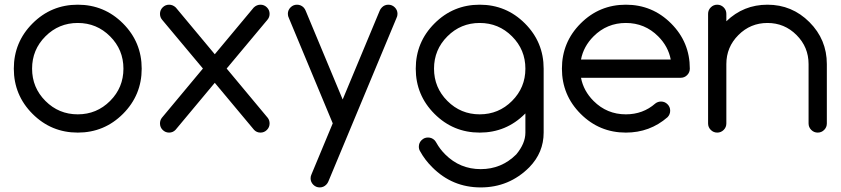

<svg xmlns="http://www.w3.org/2000/svg" viewBox="-20 -567 3595 821"><path d="M585.9 -273.4Q585.9 -160.2 505.9 -80.1Q425.8 0 312.5 0Q199.2 0 119.1 -80.1Q39.1 -160.2 39.1 -273.4Q39.1 -386.7 119.1 -466.8Q199.2 -546.9 312.5 -546.9Q425.8 -546.9 505.9 -466.8Q585.9 -386.7 585.9 -273.4ZM312.5 -468.8Q231.4 -468.8 174.3 -411.6Q117.2 -354.5 117.2 -273.4Q117.2 -192.4 174.3 -135.3Q231.4 -78.1 312.5 -78.1Q393.6 -78.1 450.7 -135.3Q507.8 -192.4 507.8 -273.4Q507.8 -354.5 450.7 -411.6Q393.6 -468.8 312.5 -468.8Z M847.7 -273.9 673.3 -482.4Q664.1 -493.2 664.1 -507.8Q664.1 -523.9 675.5 -535.4Q687 -546.9 703.1 -546.9Q719.2 -546.9 731.9 -534.7L898.4 -335L1064.9 -534.7Q1077.6 -546.9 1093.8 -546.9Q1109.9 -546.9 1121.3 -535.4Q1132.8 -523.9 1132.8 -507.8Q1132.8 -493.2 1123.5 -482.4L949.2 -273.9L1125 -63Q1132.8 -52.7 1132.8 -39.1Q1132.8 -22.9 1121.3 -11.5Q1109.9 0 1093.8 0Q1077.6 0 1066.4 -11.7L898.4 -212.9L730.5 -11.7Q719.2 0 703.1 0Q687 0 675.5 -11.5Q664.1 -22.9 664.1 -39.1Q664.1 -52.7 671.9 -63Z M1402.8 -39.6 1215.3 -489.7Q1210.9 -498 1210.9 -507.8Q1210.9 -523.9 1222.4 -535.4Q1233.9 -546.9 1250 -546.9Q1266.1 -546.9 1277.8 -535.6Q1284.2 -528.8 1287.1 -521L1445.3 -141.6L1603.5 -521Q1606.4 -528.8 1613.3 -535.6Q1624.5 -546.9 1640.6 -546.9Q1656.7 -546.9 1668.2 -535.4Q1679.7 -523.9 1679.7 -507.8Q1679.7 -498 1675.3 -489.7L1384.3 208.5Q1381.3 216.3 1375 222.7Q1363.3 234.4 1347.2 234.4Q1331.1 234.4 1319.6 222.9Q1308.1 211.4 1308.1 195.3Q1308.1 185.5 1312.5 177.2Z M2031.2 -468.8Q1950.2 -468.8 1893.1 -411.6Q1835.9 -354.5 1835.9 -273.4Q1835.9 -192.4 1893.1 -135.3Q1950.2 -78.1 2031.2 -78.1Q2112.3 -78.1 2169.4 -135.3Q2226.6 -192.4 2226.6 -273.4Q2226.6 -354.5 2169.4 -411.6Q2112.3 -468.8 2031.2 -468.8ZM2226.6 -82Q2225.6 -81.1 2224.6 -80.1Q2144.5 0 2031.2 0Q1918 0 1837.9 -80.1Q1757.8 -160.2 1757.8 -273.4Q1757.8 -386.7 1837.9 -466.8Q1918 -546.9 2031.2 -546.9Q2144.5 -546.9 2224.6 -466.8Q2304.7 -386.7 2304.7 -273.4V0Q2304.7 85.4 2243.2 148.4Q2157.2 234.4 2035.6 234.4Q1914.1 234.4 1828.6 148.4Q1796.9 117.2 1776.9 80.6Q1771 71.8 1771 60.1Q1771 43.9 1782.5 32.5Q1793.9 21 1810.1 21Q1826.2 21 1837.9 32.2Q1842.8 37.6 1846.2 43.9Q1860.8 70.3 1883.8 93.3Q1946.8 156.2 2035.6 156.2Q2124.5 156.2 2187.5 93.3Q2226.6 46.4 2226.6 0Z M2848.1 -312.5Q2837.4 -368.7 2794.4 -411.6Q2737.3 -468.8 2656.2 -468.8Q2575.2 -468.8 2518.1 -411.6Q2475.1 -368.7 2464.4 -312.5ZM2806.6 -132.8Q2822.8 -132.8 2834.2 -121.3Q2845.7 -109.9 2845.7 -93.8Q2845.7 -77.6 2834.5 -65.9Q2758.8 0 2656.2 0Q2543 0 2462.9 -80.1Q2382.8 -160.2 2382.8 -273.4Q2382.8 -386.7 2462.9 -466.8Q2543 -546.9 2656.2 -546.9Q2769.5 -546.9 2849.6 -466.8Q2929.7 -386.7 2929.7 -273.4Q2929.7 -257.3 2918.2 -245.8Q2906.7 -234.4 2890.6 -234.4H2464.4Q2475.1 -178.2 2518.1 -135.3Q2575.2 -78.1 2656.2 -78.1Q2729.5 -78.1 2782.2 -124.5Q2793 -132.8 2806.6 -132.8Z M3007.8 -507.8Q3007.8 -523.9 3019.3 -535.4Q3030.8 -546.9 3046.9 -546.9Q3063 -546.9 3074.5 -535.4Q3085.9 -523.9 3085.9 -507.8V-476.1Q3159.2 -546.9 3261.7 -546.9Q3366.7 -546.9 3441.2 -472.4Q3515.6 -397.9 3515.6 -293V-39.1Q3515.6 -22.9 3504.2 -11.5Q3492.7 0 3476.6 0Q3460.4 0 3449 -11.5Q3437.5 -22.9 3437.5 -39.1V-293Q3437.5 -365.7 3386 -417.2Q3334.5 -468.8 3261.7 -468.8Q3189 -468.8 3137.5 -417.2Q3085.9 -365.7 3085.9 -293V-39.1Q3085.9 -22.9 3074.5 -11.5Q3063 0 3046.9 0Q3030.8 0 3019.3 -11.5Q3007.8 -22.9 3007.8 -39.1Z"/></svg>

Font: Comfortaa
Style: Regular
Weight: 400
Designer: Johan Aakerlund - aajohan
Foundry: Johan Aakerlund
Version: Version 2.004 2013